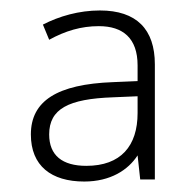

<svg xmlns="http://www.w3.org/2000/svg" viewBox="-20 -742 369 367"><path d="M171 -722C131 -722 93 -711 62 -695L74 -666C105 -683 135 -692 169 -692C215 -692 243 -669 243 -617V-587L196 -585C89 -581 39 -549 39 -485C39 -425 78 -395 141 -395C191 -395 225 -417 243 -445L248 -399H276V-619C276 -686 241 -722 171 -722ZM196 -556 243 -558V-526C243 -463 211 -425 145 -425C99 -425 74 -445 74 -485C74 -534 111 -553 196 -556Z"/></svg>

Font: Noto Sans Georgian ExtraLight
Style: Regular
Weight: 200
Designer: Monotype Design Team, Akaki Razmadze
Foundry: Google LLC
Version: Version 2.005